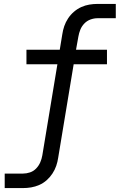

<svg xmlns="http://www.w3.org/2000/svg" viewBox="-20 -755 640 980"><path d="M4 205V131H97Q115 131 133 125Q151 119 164.5 105Q178 91 185.5 73.5Q193 56 196 38L273 -427H115V-501H285L298 -580Q301 -601 308 -621.5Q315 -642 327.5 -661Q340 -680 357.5 -695Q375 -710 395 -719Q415 -728 436 -731.5Q457 -735 478 -735H571V-662H478Q460 -662 442 -655.5Q424 -649 410.5 -635Q397 -621 390 -603.5Q383 -586 380 -568L368 -501H526V-427H356L277 50Q274 71 267 91.5Q260 112 247.5 131Q235 150 218 165Q201 180 180.5 189Q160 198 139 201.5Q118 205 97 205Z"/></svg>

Font: Iosevka Curly Slab Extended
Style: Italic
Weight: 400
Width: 7
Italic angle: -9°
Monospace: yes
Designer: Belleve Invis
Foundry: Belleve Invis
Version: Version 11.1.0; ttfautohint (v1.8.3)